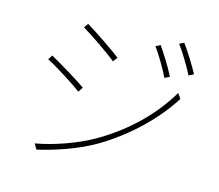

<svg xmlns="http://www.w3.org/2000/svg" viewBox="-109 -912 1219 1069"><g transform="rotate(15 500.0 -378.0)"><path d="M703 -725 676 -712C705 -673 750 -596 770 -554L798 -568C774 -617 725 -694 703 -725ZM826 -772 800 -759C830 -720 875 -644 896 -602L924 -616C899 -664 849 -742 826 -772ZM282 -735 265 -710C316 -680 429 -603 469 -569L489 -595C454 -622 334 -705 282 -735ZM167 -15 185 16C282 -6 414 -49 514 -109C670 -202 805 -334 886 -464L866 -493C784 -354 660 -230 498 -135C404 -80 275 -34 167 -15ZM135 -513 118 -487C172 -460 285 -388 327 -356L345 -384C310 -410 186 -485 135 -513Z"/></g></svg>

Font: Noto Sans CJK HK Thin
Style: Regular
Weight: 100
Designer: Ryoko NISHIZUKA 西塚涼子 (kana, bopomofo & ideographs); Paul D. Hunt (Latin, Greek & Cyrillic); Sandoll Communications 산돌커뮤니
Foundry: Adobe
Version: Version 2.004;hotconv 1.0.118;makeotfexe 2.5.65603